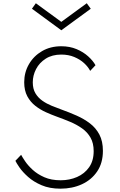

<svg xmlns="http://www.w3.org/2000/svg" viewBox="-20 -1118 724 1154"><path d="M343.5 16Q414.5 16 472.2 -10.5Q530 -37 564.2 -87.8Q598.5 -138.5 598.5 -211.5Q598.5 -269 577.5 -309Q556.5 -349 520.8 -376.2Q485 -403.5 441 -423Q397 -442.5 351 -459Q322 -469.5 291.2 -482Q260.5 -494.5 234.8 -512.5Q209 -530.5 193 -557.2Q177 -584 177 -623Q177 -664.5 196.8 -702.8Q216.5 -741 255 -765.5Q293.5 -790 348.5 -790Q391.5 -790 426.2 -775.5Q461 -761 485.5 -738.5Q510 -716 522 -692L554 -726Q539 -753 510 -779.2Q481 -805.5 440 -822.8Q399 -840 348.5 -840Q283 -840 232.8 -810.8Q182.5 -781.5 154 -732.2Q125.5 -683 125.5 -623.5Q125.5 -574 144.2 -539.2Q163 -504.5 192.8 -481.5Q222.5 -458.5 256 -443.5Q289.5 -428.5 318.5 -418Q361.5 -402.5 401.5 -385.8Q441.5 -369 473.5 -346.2Q505.5 -323.5 524.2 -290.5Q543 -257.5 543 -209.5Q543 -152 515.8 -113Q488.5 -74 443.2 -54.2Q398 -34.5 344.5 -34.5Q288 -34.5 246.5 -52.8Q205 -71 176.2 -97.5Q147.5 -124 130.8 -149Q114 -174 107 -187.5L72.5 -151.5Q78.5 -138.5 97.2 -111.2Q116 -84 148.8 -54.8Q181.5 -25.5 229.8 -4.8Q278 16 343.5 16ZM348.5 -936 525.5 -1065.5 501.5 -1098.5 348.5 -986.5 195.5 -1098.5 172 -1065.5Z"/></svg>

Font: Spartan Light
Style: Regular
Weight: 300
Designer: Matt Bailey, Mirko Velimirovic
Foundry: Matt Bailey
Version: Version 1.003; ttfautohint (v1.8.3)